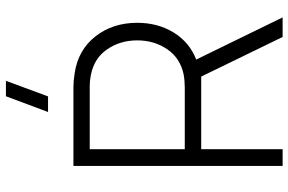

<svg xmlns="http://www.w3.org/2000/svg" viewBox="-186 -807 993 661"><g transform="rotate(-90 310.5 -476.5)"><path d="M69.8 0V-720.2H341.3Q362.3 -720.2 390.1 -715.8Q469.7 -703.6 516.1 -644Q562.5 -584.5 562.5 -500.5Q562.5 -429.7 529.1 -375.2Q495.6 -320.8 436 -297.4L581.1 0H513.7L377.4 -280.3H127.4V0ZM127.4 -336.9H340.3Q363.3 -336.9 384.8 -340.8Q440.9 -352.5 471.4 -397.2Q502 -441.9 502 -500.5Q502 -559.1 471.4 -603.8Q440.9 -648.4 384.8 -659.7Q364.3 -664.1 340.3 -664.1H127.4ZM255.4 -807.6 309.6 -952.6H362.8L309.1 -807.6Z"/></g></svg>

Font: Manrope Light
Style: Regular
Weight: 300
Designer: Mikhail Sharanda
Foundry: Mikhail Sharanda
Version: Version 4.505;FEAKit 1.0